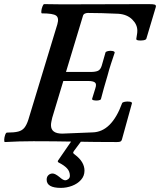

<svg xmlns="http://www.w3.org/2000/svg" viewBox="-29 -687 778 934"><path d="M-5 4Q-9 4 -8.5 -7.5Q-8 -19 -4 -30.5Q0 -42 5 -42Q40 -42 59.5 -47Q79 -52 90 -66Q101 -80 109 -105L250 -569Q259 -600 244 -611Q229 -622 175 -622Q171 -622 172 -633Q173 -644 177.5 -655.5Q182 -667 186 -667Q223 -666 261 -666Q299 -666 337 -666Q425 -666 514.5 -666.5Q604 -667 694 -667Q717 -667 724 -664.5Q731 -662 729 -653L683 -499Q681 -493 668.5 -491Q656 -489 644.5 -490.5Q633 -492 634 -498Q635 -507 637 -517Q639 -527 639 -538Q639 -568 614 -592.5Q589 -617 547 -620Q506 -622 466.5 -623Q427 -624 398 -624Q390 -624 383 -620.5Q376 -617 374 -608L292 -337H413Q435 -337 447.5 -342.5Q460 -348 466 -368L484 -431Q485 -436 496 -438.5Q507 -441 518 -439Q529 -437 529 -431Q520 -404 511 -377Q502 -350 494 -319Q484 -286 476.5 -259Q469 -232 462 -205Q460 -200 449 -198.5Q438 -197 428 -199Q418 -201 419 -206L435 -258Q442 -279 432.5 -286Q423 -293 400 -293H279L225 -114Q223 -105 221 -95.5Q219 -86 219 -78Q219 -37 274 -37L421 -43Q514 -45 565 -185Q567 -190 578.5 -192Q590 -194 601.5 -192.5Q613 -191 613 -185L564 -8Q562 -1 557 1.5Q552 4 540 4Q436 4 335.5 2Q235 0 134 0Q99 0 64 1Q29 2 -5 4ZM267 227Q198 227 198 187Q198 173 206.5 165Q215 157 227 157Q239 157 260 174Q278 190 288 190Q296 190 303.5 184Q311 178 311 168Q311 147 297 132Q283 117 257 104Q249 100 254 93L318 0H366L331 47Q326 54 327 57Q328 60 335 65Q359 83 370.5 102.5Q382 122 382 143Q382 169 365 188Q348 207 321.5 217Q295 227 267 227Z"/></svg>

Font: Junicode SmExp
Style: Bold Italic
Weight: 700
Width: 6
Italic angle: -11°
Designer: Peter S. Baker
Version: Version 2.205; ttfautohint (v1.8.4)